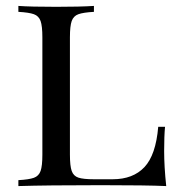

<svg xmlns="http://www.w3.org/2000/svg" viewBox="-20 -628 613 648"><path d="M297 -588Q261 -586 244.5 -580Q228 -574 222 -557Q216 -540 216 -502V-106Q216 -68 222 -51Q228 -34 244.5 -28.5Q261 -23 297 -23H360Q429 -23 467.5 -64Q506 -105 514 -200H537Q534 -169 534 -118Q534 -66 541 0Q476 -3 322 -3Q137 -3 42 0V-20Q78 -22 94.5 -28Q111 -34 117 -51Q123 -68 123 -106V-502Q123 -540 117 -557Q111 -574 94.5 -580Q78 -586 42 -588V-608Q84 -605 170 -605Q250 -605 297 -608Z"/></svg>

Font: Playfair Display SC
Style: Regular
Weight: 400
Designer: Claus Eggers Sørensen
Foundry: Claus Eggers Sørensen
Version: Version 1.200; ttfautohint (v1.6)